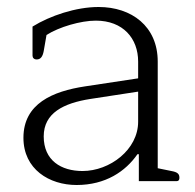

<svg xmlns="http://www.w3.org/2000/svg" viewBox="-20 -518 558 549"><path d="M199 11C282 11 339 -28 373 -77H377V0H484C492 0 493 -5 493 -10C493 -21 487 -26 470 -29L431 -37V-342C431 -443 356 -498 262 -498C197 -498 123 -473 73 -442V-359C73 -353 77 -348 85 -348C96 -348 102 -356 105 -372L113 -418C149 -441 211 -459 254 -459C332 -459 375 -408 375 -342V-294L223 -271C131 -257 47 -222 47 -124C47 -34 121 11 199 11ZM216 -29C155 -29 105 -59 105 -128C105 -195 162 -223 238 -235L375 -256V-170C375 -90 294 -29 216 -29Z"/></svg>

Font: Maitree Light
Style: Regular
Weight: 300
Designer: CadsonDemak Team
Foundry: CadsonDemak
Version: Version 1.000;PS 001.000;hotconv 1.0.88;makeotf.lib2.5.64775